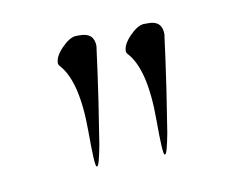

<svg xmlns="http://www.w3.org/2000/svg" viewBox="-39 -569 355 295"><g transform="rotate(-10 139.0 -421.5)"><path d="M197 -320Q194 -322 194 -375Q194 -454 168 -482Q166 -484 166 -487Q166 -497 178 -509.5Q190 -522 200 -523H208Q229 -523 229 -502Q229 -503 224 -465Q219 -427 207 -352Q201 -320 198 -320ZM91 -320Q88 -322 88 -375Q88 -454 62 -482Q60 -484 60 -487Q60 -497 72 -509.5Q84 -522 94 -523H101Q123 -523 123 -502Q123 -503 118 -465Q113 -427 101 -352Q95 -320 92 -320ZM229 -502Q229 -502 229 -502ZM123 -502Q123 -502 123 -502Z"/></g></svg>

Font: Love Light
Style: Regular
Weight: 400
Designer: Robert E. Leuschke
Foundry: Robert E. Leuschke
Version: Version 1.010; ttfautohint (v1.8.3)